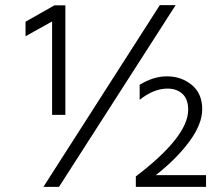

<svg xmlns="http://www.w3.org/2000/svg" viewBox="-20 -732 873 752"><path d="M211 0H150L606 -712H668ZM236 -282H184V-648L80 -590V-647L193 -711H236ZM787 0H512V-41Q717 -197 717 -302Q717 -344 694.5 -364.5Q672 -385 636 -385Q582 -385 527 -341V-400Q581 -433 634 -433Q690 -433 731 -399.5Q772 -366 772 -304Q772 -246 721.5 -177.5Q671 -109 590 -46H787Z"/></svg>

Font: Hind Vadodara Light
Style: Regular
Weight: 300
Designer: Hitesh Malaviya
Foundry: Indian Type Foundry
Version: Version 1.000;PS 1.0;hotconv 1.0.86;makeotf.lib2.5.63406; tt